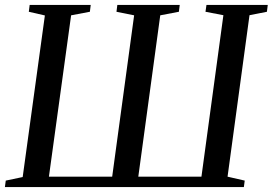

<svg xmlns="http://www.w3.org/2000/svg" viewBox="-22 -763 1112 783"><path d="M-2 0 1.5 -26.5 70.5 -41 161 -700 95.5 -715 99 -743H348L344.5 -715L268 -700.5L177.5 -42.5H435.5L525 -700.5L453 -715L456.5 -743H711L707.5 -715L631.5 -700.5L542 -42.5H799.5L889 -701L816 -715L820 -743H1070L1066.5 -715L995.5 -701L906 -42.5L976 -26.5L972.5 0Z"/></svg>

Font: Merriweather 96pt
Style: Italic
Weight: 400
Italic angle: -7.8°
Version: Version 2.101